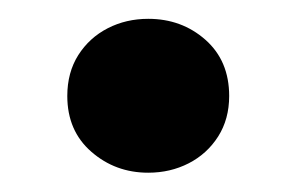

<svg xmlns="http://www.w3.org/2000/svg" viewBox="-20 -444 315 204"><path d="M137.5 -260.5Q102.5 -260.5 77 -282.8Q51.5 -305 51.5 -342Q51.5 -367 63.2 -385.5Q75 -404 94.5 -414Q114 -424 137.5 -424Q173 -424 198.2 -401.8Q223.5 -379.5 223.5 -342Q223.5 -317.5 211.8 -299Q200 -280.5 180.5 -270.5Q161 -260.5 137.5 -260.5Z"/></svg>

Font: Geologica Roman Medium
Style: Regular
Weight: 500
Designer: Sindre Bremnes, Frode Helland
Foundry: Monokrom Skriftforlag AS
Version: Version 1.010;gftools[0.9.28]